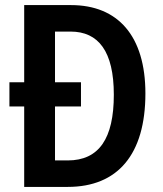

<svg xmlns="http://www.w3.org/2000/svg" viewBox="-20 -734 641 754"><path d="M259 -714H75V-411H17V-316H75V0H246C442 0 551 -127 551 -367C551 -593 443 -714 259 -714ZM257 -610C367 -610 427 -532 427 -362C427 -190 369 -104 246 -104H196V-316H298V-411H196V-610Z"/></svg>

Font: Noto Sans Thai Cond SemBd
Style: Regular
Weight: 600
Width: 3
Designer: Monotype Design Team
Foundry: Monotype Imaging Inc.
Version: Version 2.002